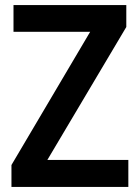

<svg xmlns="http://www.w3.org/2000/svg" viewBox="-20 -800 549 754"><path d="M484 -66V-172H166L476 -694V-780H33V-675H334L25 -152V-66Z"/></svg>

Font: Noto Sans Malayalam UI SemiCondensed SemiBold
Style: Regular
Weight: 600
Width: 4
Designer: Jelle Bosma - Monotype Design Team
Foundry: Monotype Imaging Inc.
Version: Version 2.104